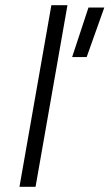

<svg xmlns="http://www.w3.org/2000/svg" viewBox="-20 -720 422 740"><path d="M178 -700H240L117 0H55ZM321 -691H382L314 -500H258Z"/></svg>

Font: Overused Grotesk Book
Style: Italic
Weight: 350
Italic angle: -10°
Version: Version 0.003